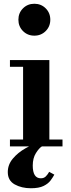

<svg xmlns="http://www.w3.org/2000/svg" viewBox="-20 -780 378 1023"><path d="M269.5 150.5Q262 164.5 249.5 181.5Q237 198.5 212.2 210.8Q187.5 223 144.5 223Q95 223 58.2 202.5Q21.5 182 21.5 137Q21.5 97 48.5 65Q75.5 33 115.2 10.5Q155 -12 193 -23.5L204 -0.5Q188.5 8.5 171.5 35.5Q154.5 62.5 154.5 102Q154.5 170 197.5 170Q214 170 224.2 159.8Q234.5 149.5 242 135.5ZM78 -675Q78 -711 102.5 -735.5Q127 -760 163 -760Q199 -760 223.5 -735.5Q248 -711 248 -675Q248 -639 223.5 -614.5Q199 -590 163 -590Q127 -590 102.5 -614.5Q78 -639 78 -675ZM33 -36.5H103V-424H33V-460H243V-36.5H313V0H33Z"/></svg>

Font: Bodoni* 06pt
Style: Bold
Weight: 700
Version: Version 2.3